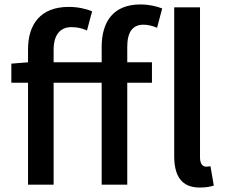

<svg xmlns="http://www.w3.org/2000/svg" viewBox="-20 -808 1015 863"><path d="M878 35C907 35 926 31 941 26L926 -61C916 -59 911 -59 906 -59C892 -59 879 -70 879 -101V-775H763V-107C763 -18 795 35 878 35ZM31 -436H106V22H221V-436H437V22H552V-436H663V-528H552V-598C552 -665 577 -697 625 -697C644 -697 666 -692 686 -683L709 -770C684 -780 649 -788 611 -788C489 -788 437 -710 437 -597V-528H221V-585C221 -651 251 -686 300 -686C328 -686 349 -681 371 -671L394 -757C366 -769 328 -777 289 -777C163 -777 106 -700 106 -586V-528L31 -522Z"/></svg>

Font: コーポレート・ロゴ ver3 Medium
Style: Regular
Weight: 500
Designer: [KANA_main] LOGOTYPE.JP [Source Han Sans] Ryoko NISHIZUKA 西塚涼子 (kana, bopomofo & ideographs); Paul D. Hunt (Latin, Greek
Version: Version 12.001;FEAKit 1.0